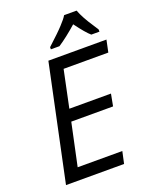

<svg xmlns="http://www.w3.org/2000/svg" viewBox="-168 -1023 888 1115"><g transform="rotate(-20 276.0 -465.5)"><path d="M529.3 -771H479Q450.7 -794.9 400.4 -863.3Q335.9 -806.2 282.2 -771H229V-784.2Q302.7 -851.6 328.6 -880.4Q358.4 -912.1 369.1 -931.2H446.3Q464.8 -881.8 508.8 -816.4L529.3 -784.2ZM192.9 -713.9H551.8L536.1 -639.2H259.8L211.9 -410.2H469.2L455.1 -335.9H196.8L141.1 -74.2H417L400.9 0H42Z"/></g></svg>

Font: Open Sans Hebrew
Style: Italic
Weight: 400
Italic angle: -12°
Foundry: Ascender Corporation, Yanek Iontef
Version: Version 2.001;PS 002.001;hotconv 1.0.70;makeotf.lib2.5.58329